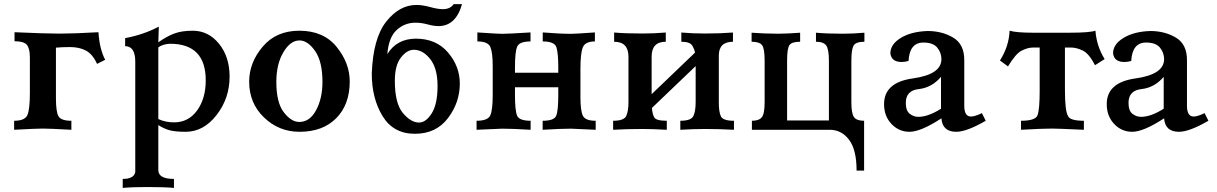

<svg xmlns="http://www.w3.org/2000/svg" viewBox="-20 -632 5925 935"><path d="M327.6 0Q222.2 -5.9 188 -5.9Q157.2 -5.9 48.8 0V-43.9Q101.6 -43.9 113.5 -72Q125.5 -100.1 125.5 -179.7V-351.6Q125.5 -396.5 110.6 -413.8Q95.7 -431.2 50.8 -431.2V-475.1Q202.1 -468.3 269.5 -468.3Q339.4 -468.3 459.5 -475.1Q464.4 -394 492.2 -340.8L452.6 -320.8Q431.6 -367.7 399.2 -385.3Q366.7 -402.8 320.8 -402.8Q280.3 -402.8 252.4 -399.9V-153.8Q252.4 -86.9 265.1 -65.4Q277.8 -43.9 327.6 -43.9Z M827.1 283.2Q787.1 278.8 694.8 278.8Q622.6 278.8 577.6 283.2V239.3Q631.8 239.3 638.7 206.5V-331.5Q638.7 -407.2 589.4 -407.2V-446.3Q680.2 -463.4 753.4 -502.4Q751 -447.8 751 -425.8Q790.5 -454.1 827.4 -468.3Q864.3 -482.4 918.5 -482.4Q995.1 -482.4 1046.6 -418.9Q1098.1 -355.5 1098.1 -258.8Q1098.1 -153.3 1034.7 -71.8Q971.2 9.8 884.3 9.8Q831.1 9.8 803.7 1.7Q776.4 -6.3 751 -22.9V196.3Q751 239.3 827.1 239.3ZM827.1 -36.1Q897.9 -36.1 939.9 -94.2Q981.9 -152.3 981.9 -240.7Q981.9 -418.9 808.1 -418.9Q774.4 -417.5 751 -401.9V-52.2Q786.1 -36.1 827.1 -36.1Z M1438.5 9.8Q1338.4 9.8 1265.9 -59.8Q1193.4 -129.4 1193.4 -234.4Q1193.4 -326.7 1259 -404.5Q1324.7 -482.4 1437.5 -482.4Q1555.7 -482.4 1619.4 -403.6Q1683.1 -324.7 1683.1 -235.8Q1683.1 -122.6 1617.4 -56.4Q1551.8 9.8 1438.5 9.8ZM1437.5 -38.1Q1488.8 -38.1 1519.5 -95.7Q1550.3 -153.3 1550.3 -232.9Q1550.3 -332.5 1514.4 -383.8Q1478.5 -435.1 1438.5 -435.1Q1394 -435.1 1359.9 -377.4Q1325.7 -319.8 1325.7 -232.9Q1325.7 -132.3 1362.1 -85.2Q1398.4 -38.1 1437.5 -38.1Z M2000.5 19.5Q1895.5 19.5 1843 -66.7Q1790.5 -152.8 1790.5 -272.9Q1796.4 -444.8 1860.6 -526.4Q1924.8 -607.9 2007.8 -607.9Q2038.1 -607.9 2074.7 -597.7Q2111.3 -587.4 2137.2 -587.4Q2171.9 -587.4 2189.5 -611.8H2230Q2199.7 -504.9 2115.2 -504.9Q2092.8 -504.9 2062.3 -513.2Q2031.7 -521.5 2003.4 -521.5Q1950.2 -521.5 1911.4 -485.6Q1872.6 -449.7 1866.2 -368.2Q1911.6 -442.9 2004.4 -443.8Q2104 -443.8 2161.6 -376.5Q2219.2 -309.1 2219.2 -225.1Q2219.2 -132.8 2161.4 -56.6Q2103.5 19.5 2000.5 19.5ZM2020.5 -35.2Q2054.2 -35.2 2082.5 -80.3Q2110.8 -125.5 2110.8 -213.4Q2110.8 -299.3 2075 -344.5Q2039.1 -389.6 1995.1 -389.6Q1961.9 -389.6 1932.4 -351.8Q1902.8 -314 1902.8 -238.8Q1902.8 -128.4 1941.9 -81.8Q1981 -35.2 2020.5 -35.2Z M2880.9 0Q2775.4 -5.4 2760.7 -5.4Q2710.4 -5.4 2622.6 0V-43.9Q2678.2 -43.9 2688.5 -68.1Q2698.7 -92.3 2698.7 -168.9V-207H2487.8V-168.9Q2487.8 -93.3 2498.3 -68.6Q2508.8 -43.9 2564 -43.9V0Q2475.1 -5.4 2425.8 -5.4Q2410.6 -5.4 2300.8 0V-43.9Q2356 -43.9 2367.7 -70.3Q2379.4 -96.7 2379.4 -169.9V-310.1Q2379.4 -377 2367.7 -403.6Q2356 -430.2 2304.7 -430.2V-474.1Q2405.3 -467.3 2424.8 -467.3Q2454.1 -467.3 2563.5 -474.1V-430.2Q2508.8 -430.2 2498.3 -404.3Q2487.8 -378.4 2487.8 -304.7V-277.8H2698.7V-304.7Q2698.7 -371.6 2689.9 -400.9Q2681.2 -430.2 2623 -430.2V-474.1Q2707 -467.3 2761.7 -467.3Q2781.2 -467.3 2877 -474.1V-430.2Q2829.6 -430.2 2818.1 -401.1Q2806.6 -372.1 2806.6 -298.3V-158.2Q2806.6 -92.3 2818.6 -68.1Q2830.6 -43.9 2880.9 -43.9Z M3554.2 0Q3483.4 -3.9 3412.1 -3.9Q3357.4 -3.9 3293 0V-43.9Q3345.7 -43.9 3356.7 -67.1Q3367.7 -90.3 3367.7 -134.8V-310.1L3154.8 -106.4Q3156.7 -78.6 3165.3 -61.3Q3173.8 -43.9 3227.1 -43.9V0Q3156.2 -3.9 3109.4 -3.9Q3030.3 -3.9 2965.8 0V-43.9Q3018.6 -43.9 3029.5 -67.1Q3040.5 -90.3 3040.5 -134.8V-355.5Q3040.5 -428.7 2970.7 -428.7V-473.6Q3025.4 -468.8 3109.4 -468.8Q3161.6 -468.8 3222.2 -473.6V-428.7Q3153.3 -428.7 3153.3 -356.4V-173.3L3364.3 -375.5Q3362.8 -389.2 3351.8 -408.9Q3340.8 -428.7 3297.9 -428.7V-473.6Q3352.5 -468.8 3412.1 -468.8Q3488.8 -468.8 3549.3 -473.6V-428.7Q3480.5 -428.7 3480.5 -361.3V-131.8Q3480.5 -86.4 3490.7 -65.2Q3501 -43.9 3554.2 -43.9Z M3640.1 -472.7Q3696.3 -468.3 3770 -467.8Q3819.8 -468.3 3876.5 -472.7V-428.7Q3836.9 -428.7 3825 -413.1Q3813 -397.5 3813 -336.9V-45.4H4016.6V-336.9Q4016.6 -391.6 4003.7 -410.2Q3990.7 -428.7 3953.6 -428.7V-472.7Q4009.8 -467.8 4083.5 -467.8Q4133.3 -467.8 4189.5 -472.7V-428.7Q4147 -428.7 4136.5 -409.4Q4126 -390.1 4126 -336.9V-134.8Q4126 -79.6 4138.7 -61.8Q4151.4 -43.9 4188 -43.9V0H3641.6V-43.9Q3676.3 -43.9 3689.9 -61Q3703.6 -78.1 3703.6 -134.8V-336.9Q3703.6 -396.5 3690.7 -412.6Q3677.7 -428.7 3640.1 -428.7ZM4188 198.7H4151.4Q4151.4 97.2 4114.7 48.6Q4078.1 0 4020.5 0H3951.7Q3980.5 -39.1 4188 -43.9Z M4636.7 9.8Q4569.3 9.8 4564.5 -55.7Q4463.9 9.8 4409.2 9.8Q4357.4 9.8 4321.3 -28.3Q4285.2 -66.4 4285.2 -125Q4285.2 -230.5 4424.8 -250Q4564.5 -269.5 4564.5 -343.8Q4564.5 -375 4544.4 -399.9Q4524.4 -424.8 4476.6 -424.8Q4409.2 -424.8 4404.3 -335Q4386.2 -330.1 4371.1 -330.1Q4321.3 -330.1 4315.9 -372.1Q4315.9 -416.5 4366.9 -447.5Q4418 -478.5 4497.6 -481Q4567.4 -481 4621.6 -449Q4675.8 -417 4675.8 -339.8V-117.2Q4675.8 -64.5 4708 -64.5Q4727.5 -64.5 4761.7 -81.1L4780.3 -43.9Q4687.5 9.8 4636.7 9.8ZM4452.1 -63Q4500 -63 4562.5 -102.5V-257.8Q4517.6 -205.1 4454.3 -198.2Q4391.1 -191.4 4391.1 -130.9Q4391.1 -92.8 4410.2 -77.9Q4429.2 -63 4452.1 -63Z M5258.3 0Q5128.9 -5.9 5104 -5.9Q5055.2 -5.9 4952.1 0V-43.9Q5021.5 -43.9 5032.2 -70.1Q5043 -96.2 5043 -191.4V-400.4H5009.3Q4985.4 -400.4 4955.8 -385.7Q4926.3 -371.1 4888.7 -308.6L4849.6 -337.4Q4893.6 -407.2 4896.5 -482.4Q4930.2 -472.7 5010.3 -472.7H5189.9Q5284.7 -472.7 5314.5 -482.4Q5320.3 -407.2 5359.4 -344.2L5312.5 -314.5Q5282.7 -372.1 5252.2 -386.2Q5221.7 -400.4 5197.3 -400.4H5166V-196.3Q5166 -90.8 5180.7 -67.9Q5189 -43.9 5258.3 -43.9Z M5721.2 9.8Q5653.8 9.8 5648.9 -55.7Q5548.3 9.8 5493.7 9.8Q5441.9 9.8 5405.8 -28.3Q5369.6 -66.4 5369.6 -125Q5369.6 -230.5 5509.3 -250Q5648.9 -269.5 5648.9 -343.8Q5648.9 -375 5628.9 -399.9Q5608.9 -424.8 5561 -424.8Q5493.7 -424.8 5488.8 -335Q5470.7 -330.1 5455.6 -330.1Q5405.8 -330.1 5400.4 -372.1Q5400.4 -416.5 5451.4 -447.5Q5502.4 -478.5 5582 -481Q5651.9 -481 5706.1 -449Q5760.3 -417 5760.3 -339.8V-117.2Q5760.3 -64.5 5792.5 -64.5Q5812 -64.5 5846.2 -81.1L5864.7 -43.9Q5772 9.8 5721.2 9.8ZM5536.6 -63Q5584.5 -63 5647 -102.5V-257.8Q5602.1 -205.1 5538.8 -198.2Q5475.6 -191.4 5475.6 -130.9Q5475.6 -92.8 5494.6 -77.9Q5513.7 -63 5536.6 -63Z"/></svg>

Font: Kelvinch
Style: Bold
Weight: 700
Designer: Paul James Miller
Foundry: High-Logic / Made with FontCreator
Version: Version 3.501;March 28, 2021;FontCreator 13.0.0.2683 64-bit